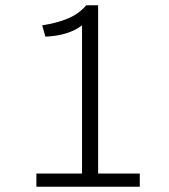

<svg xmlns="http://www.w3.org/2000/svg" viewBox="-20 -708 640 728"><path d="M352 -688V-50H510V0H118V-50H291V-612Q267 -593 232 -582Q197 -571 152 -569L140 -612Q194 -620 236.5 -637.5Q279 -655 307 -688Z"/></svg>

Font: Post Grotesk Light
Style: Light
Weight: 300
Version: Version 1.0